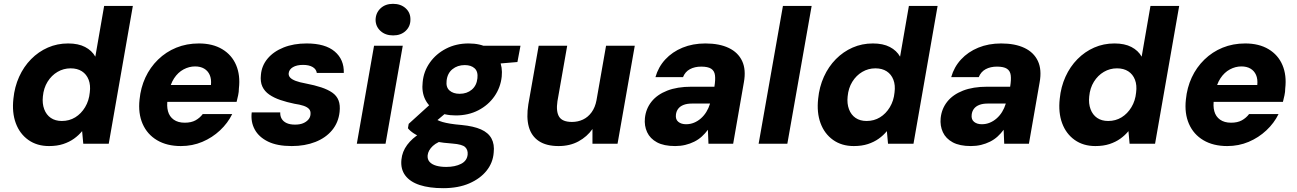

<svg xmlns="http://www.w3.org/2000/svg" viewBox="-20 -751 6778 1003"><path d="M236 12Q173 12 128 -20Q83 -52 62.5 -107.5Q42 -163 50 -235Q56 -297 80 -350Q104 -403 142.5 -442Q181 -481 230 -502.5Q279 -524 336 -524Q389 -524 424.5 -505.5Q460 -487 478 -455L524 -720H674L548 0H415L409 -66Q391 -44 366.5 -26.5Q342 -9 310 1.5Q278 12 236 12ZM303 -119Q342 -119 373 -138Q404 -157 424.5 -191Q445 -225 449 -268Q454 -306 443 -334.5Q432 -363 408 -378.5Q384 -394 349 -394Q312 -394 280.5 -375.5Q249 -357 228.5 -324Q208 -291 204 -247Q200 -210 211 -180.5Q222 -151 245.5 -135Q269 -119 303 -119Z M925 12Q852 12 800.5 -18.5Q749 -49 725 -104Q701 -159 709 -231Q715 -293 739.5 -346Q764 -399 805.5 -439.5Q847 -480 901 -502Q955 -524 1019 -524Q1091 -524 1141 -494Q1191 -464 1213.5 -411Q1236 -358 1228 -289Q1228 -271 1224 -253Q1220 -235 1216 -219H811L827 -307H1082Q1085 -338 1075.5 -359.5Q1066 -381 1046.5 -392.5Q1027 -404 999 -404Q968 -404 939 -388.5Q910 -373 889.5 -342Q869 -311 861 -263L856 -234Q850 -198 857.5 -170Q865 -142 887.5 -126Q910 -110 945 -110Q979 -110 1001.5 -122.5Q1024 -135 1039 -155H1193Q1170 -108 1129.5 -70Q1089 -32 1037 -10Q985 12 925 12Z M1504 12Q1428 12 1380 -11.5Q1332 -35 1310.5 -75Q1289 -115 1295 -164H1444Q1443 -145 1451.5 -130.5Q1460 -116 1477.5 -108Q1495 -100 1521 -100Q1546 -100 1563 -107Q1580 -114 1590.5 -126Q1601 -138 1602 -153Q1604 -171 1594.5 -181.5Q1585 -192 1565.5 -198.5Q1546 -205 1518 -209Q1479 -217 1445 -228.5Q1411 -240 1386.5 -257Q1362 -274 1350.5 -299Q1339 -324 1343 -360Q1347 -408 1378 -445Q1409 -482 1461.5 -503Q1514 -524 1582 -524Q1679 -524 1728.5 -482Q1778 -440 1776 -370H1635Q1632 -390 1613 -401Q1594 -412 1563 -412Q1530 -412 1510 -400Q1490 -388 1488 -368Q1487 -355 1496 -345.5Q1505 -336 1524.5 -328.5Q1544 -321 1577 -315Q1624 -306 1658.5 -294.5Q1693 -283 1716 -267Q1739 -251 1748.5 -226.5Q1758 -202 1754 -166Q1748 -111 1715 -71Q1682 -31 1627.5 -9.5Q1573 12 1504 12Z M1844 0 1934 -512H2084L1994 0ZM2034 -566Q1993 -566 1967.5 -589.5Q1942 -613 1942 -648Q1943 -684 1968 -707.5Q1993 -731 2033 -731Q2074 -731 2099.5 -707.5Q2125 -684 2124 -648Q2124 -613 2099 -589.5Q2074 -566 2034 -566Z M2295 232Q2223 232 2172.5 215.5Q2122 199 2097 165.5Q2072 132 2077 83Q2081 41 2107 6Q2133 -29 2176.5 -55.5Q2220 -82 2279 -101L2317 -25Q2265 -11 2241 11.5Q2217 34 2214 60Q2212 81 2224 94.5Q2236 108 2258.5 114.5Q2281 121 2311 121Q2357 121 2388.5 105Q2420 89 2423 56Q2425 32 2410 17.5Q2395 3 2344 -1Q2296 -4 2258 -12Q2220 -20 2191 -30.5Q2162 -41 2142 -54Q2122 -67 2111 -81L2115 -104L2246 -223L2345 -191L2186 -57L2246 -135Q2255 -129 2266 -123.5Q2277 -118 2292.5 -113.5Q2308 -109 2332 -105Q2356 -101 2392 -98Q2454 -92 2492.5 -75Q2531 -58 2547.5 -27.5Q2564 3 2559 47Q2555 99 2522 140.5Q2489 182 2431.5 207Q2374 232 2295 232ZM2361 -148Q2301 -148 2260 -171Q2219 -194 2200.5 -233Q2182 -272 2188 -322Q2193 -378 2225.5 -424Q2258 -470 2310.5 -497Q2363 -524 2428 -524Q2489 -524 2529.5 -501Q2570 -478 2588 -439Q2606 -400 2601 -351Q2595 -294 2563 -248Q2531 -202 2479 -175Q2427 -148 2361 -148ZM2381 -261Q2419 -261 2444.5 -282.5Q2470 -304 2474 -342Q2478 -377 2459.5 -394Q2441 -411 2408 -411Q2370 -411 2343.5 -389.5Q2317 -368 2313 -329Q2309 -295 2328.5 -278Q2348 -261 2381 -261ZM2494 -411 2490 -512H2699L2683 -427Z M2898 12Q2834 12 2795 -14Q2756 -40 2742.5 -88.5Q2729 -137 2740 -206L2794 -512H2943L2892 -222Q2884 -168 2901 -141Q2918 -114 2968 -114Q2999 -114 3025.5 -126.5Q3052 -139 3070.5 -164.5Q3089 -190 3096 -227L3146 -512H3296L3206 0H3075V-77Q3047 -37 3002 -12.5Q2957 12 2898 12Z M3507 12Q3448 12 3412 -7.5Q3376 -27 3360.5 -60.5Q3345 -94 3349 -134Q3354 -183 3383.5 -220Q3413 -257 3465.5 -277.5Q3518 -298 3592 -298H3712Q3718 -335 3715 -358Q3712 -381 3695 -392Q3678 -403 3643 -403Q3609 -403 3584 -389.5Q3559 -376 3548 -348H3404Q3419 -401 3455.5 -440.5Q3492 -480 3545.5 -502Q3599 -524 3665 -524Q3738 -524 3787 -500.5Q3836 -477 3857 -432Q3878 -387 3866 -321L3810 0H3681L3678 -73Q3664 -54 3646.5 -38Q3629 -22 3607 -11Q3585 0 3560 6Q3535 12 3507 12ZM3564 -102Q3586 -102 3605.5 -110Q3625 -118 3641.5 -132.5Q3658 -147 3670 -166.5Q3682 -186 3689 -209V-210H3594Q3569 -210 3551 -203Q3533 -196 3523 -183Q3513 -170 3511 -152Q3508 -127 3523.5 -114.5Q3539 -102 3564 -102Z M3943 0 4070 -720H4220L4093 0Z M4440 12Q4377 12 4332 -20Q4287 -52 4266.5 -107.5Q4246 -163 4254 -235Q4260 -297 4284 -350Q4308 -403 4346.5 -442Q4385 -481 4434 -502.5Q4483 -524 4540 -524Q4593 -524 4628.5 -505.5Q4664 -487 4682 -455L4728 -720H4878L4752 0H4619L4613 -66Q4595 -44 4570.5 -26.5Q4546 -9 4514 1.5Q4482 12 4440 12ZM4507 -119Q4546 -119 4577 -138Q4608 -157 4628.5 -191Q4649 -225 4653 -268Q4658 -306 4647 -334.5Q4636 -363 4612 -378.5Q4588 -394 4553 -394Q4516 -394 4484.5 -375.5Q4453 -357 4432.5 -324Q4412 -291 4408 -247Q4404 -210 4415 -180.5Q4426 -151 4449.5 -135Q4473 -119 4507 -119Z M5052 12Q4993 12 4957 -7.5Q4921 -27 4905.5 -60.5Q4890 -94 4894 -134Q4899 -183 4928.5 -220Q4958 -257 5010.5 -277.5Q5063 -298 5137 -298H5257Q5263 -335 5260 -358Q5257 -381 5240 -392Q5223 -403 5188 -403Q5154 -403 5129 -389.5Q5104 -376 5093 -348H4949Q4964 -401 5000.5 -440.5Q5037 -480 5090.5 -502Q5144 -524 5210 -524Q5283 -524 5332 -500.5Q5381 -477 5402 -432Q5423 -387 5411 -321L5355 0H5226L5223 -73Q5209 -54 5191.5 -38Q5174 -22 5152 -11Q5130 0 5105 6Q5080 12 5052 12ZM5109 -102Q5131 -102 5150.5 -110Q5170 -118 5186.5 -132.5Q5203 -147 5215 -166.5Q5227 -186 5234 -209V-210H5139Q5114 -210 5096 -203Q5078 -196 5068 -183Q5058 -170 5056 -152Q5053 -127 5068.5 -114.5Q5084 -102 5109 -102Z M5702 12Q5639 12 5594 -20Q5549 -52 5528.5 -107.5Q5508 -163 5516 -235Q5522 -297 5546 -350Q5570 -403 5608.5 -442Q5647 -481 5696 -502.5Q5745 -524 5802 -524Q5855 -524 5890.5 -505.5Q5926 -487 5944 -455L5990 -720H6140L6014 0H5881L5875 -66Q5857 -44 5832.5 -26.5Q5808 -9 5776 1.5Q5744 12 5702 12ZM5769 -119Q5808 -119 5839 -138Q5870 -157 5890.5 -191Q5911 -225 5915 -268Q5920 -306 5909 -334.5Q5898 -363 5874 -378.5Q5850 -394 5815 -394Q5778 -394 5746.5 -375.5Q5715 -357 5694.5 -324Q5674 -291 5670 -247Q5666 -210 5677 -180.5Q5688 -151 5711.5 -135Q5735 -119 5769 -119Z M6391 12Q6318 12 6266.5 -18.5Q6215 -49 6191 -104Q6167 -159 6175 -231Q6181 -293 6205.5 -346Q6230 -399 6271.5 -439.5Q6313 -480 6367 -502Q6421 -524 6485 -524Q6557 -524 6607 -494Q6657 -464 6679.5 -411Q6702 -358 6694 -289Q6694 -271 6690 -253Q6686 -235 6682 -219H6277L6293 -307H6548Q6551 -338 6541.5 -359.5Q6532 -381 6512.5 -392.5Q6493 -404 6465 -404Q6434 -404 6405 -388.5Q6376 -373 6355.5 -342Q6335 -311 6327 -263L6322 -234Q6316 -198 6323.5 -170Q6331 -142 6353.5 -126Q6376 -110 6411 -110Q6445 -110 6467.5 -122.5Q6490 -135 6505 -155H6659Q6636 -108 6595.5 -70Q6555 -32 6503 -10Q6451 12 6391 12Z"/></svg>

Font: DM Sans 12pt Black
Style: Italic
Weight: 900
Italic angle: -10°
Version: Version 4.004;gftools[0.9.30]